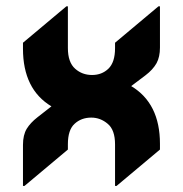

<svg xmlns="http://www.w3.org/2000/svg" viewBox="-20 -577 587 616"><path d="M53.7 19.5V-112.3Q53.7 -144 65.9 -164.1Q77.6 -183.1 100.1 -200.7L145 -235.8Q53.7 -290.5 53.7 -420.9V-439.9L192.9 -556.6H197.8V-422.9Q197.8 -377 221.2 -356.4Q243.7 -336.4 275.4 -336.4Q306.6 -336.4 327.6 -356.4Q349.1 -377 349.1 -422.4V-439.9L488.3 -556.6H493.2V-424.3Q493.2 -394.5 482.4 -374.5Q470.7 -353.5 446.8 -335.4L400.9 -300.8Q493.2 -245.6 493.2 -115.7V-97.2L354 19.5H349.1V-113.8Q349.1 -160.2 325.7 -179.7Q302.2 -199.7 272.9 -199.7Q240.7 -199.7 219.2 -179.7Q197.8 -160.2 197.8 -114.3V-97.2L58.6 19.5Z"/></svg>

Font: Gothica
Style: Bold
Weight: 700
Designer: Wojciech Kalinowski "wmk69" (wmk69@o2.pl)
Foundry: Wojciech Kalinowski "wmk69" (wmk69@o2.pl)
Version: Version 2.1.0; 2021-05-14